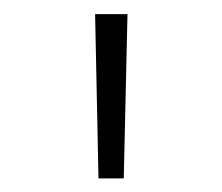

<svg xmlns="http://www.w3.org/2000/svg" viewBox="-20 -748 322 278"><path d="M122.6 -489.7 117.7 -727.5H164.6L159.2 -489.7Z"/></svg>

Font: Inter Extra Light
Style: Regular
Weight: 200
Designer: Rasmus Andersson
Foundry: rsms
Version: Version 4.000;git-3c8e0fc